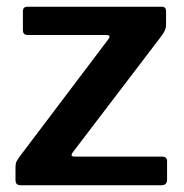

<svg xmlns="http://www.w3.org/2000/svg" viewBox="-20 -550 546 570"><path d="M44 0Q34 0 30 -3.5Q26 -7 26 -17V-53Q26 -64 29 -70.5Q32 -77 42 -90L302 -434Q311 -446 295 -446H64Q55 -446 51.5 -449.5Q48 -453 48 -462V-516Q48 -530 61 -530H460Q473 -530 473 -517V-477Q473 -468 470 -461Q467 -454 460 -444L197 -99Q186 -85 202 -85H461Q476 -85 476 -72V-16Q476 -9 472 -4.5Q468 0 459 0H44Z"/></svg>

Font: Libre Franklin SemiBold
Style: Regular
Weight: 600
Designer: Pablo Impallari, Rodrigo Fuenzalida, Nhung Nguyen
Foundry: Impallari Type
Version: Version 3.000